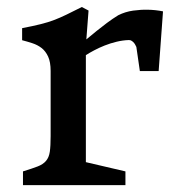

<svg xmlns="http://www.w3.org/2000/svg" viewBox="-20 -539 512 559"><path d="M46.9 -40Q73.7 -48.3 89.6 -54.4Q105.5 -60.5 114 -70.6Q122.6 -80.6 125 -97.2Q127.4 -113.8 127.4 -142.6V-332.5Q127.4 -358.4 120.1 -374.3Q112.8 -390.1 101.1 -399.2Q89.4 -408.2 74.5 -413.1Q59.6 -418 44.4 -421.9V-457Q77.6 -463.4 98.9 -468.8Q120.1 -474.1 137.5 -480.7Q154.8 -487.3 172.9 -496.1Q190.9 -504.9 218.3 -518.6L237.8 -508.3L231.4 -424.3Q246.1 -436.5 261.7 -449.2Q274.9 -460 291.3 -472.2Q307.6 -484.4 324.2 -494.6Q344.7 -504.9 367.7 -508.1Q390.6 -511.2 410.2 -510.7Q433.1 -510.3 454.6 -505.9L441.9 -332H387.2L377 -402.3Q376 -403.8 374.5 -407.2Q373 -410.6 370.4 -413.8Q367.7 -417 364 -419.7Q360.4 -422.4 355.5 -422.4Q337.9 -421.9 319.6 -417.5Q301.3 -413.1 284.7 -406.5Q268.1 -399.9 253.9 -392.3Q239.7 -384.8 230 -378.4V-66.9L345.2 -40V0H46.9Z"/></svg>

Font: Donegal One
Style: Regular
Weight: 400
Designer: Gary Lonergan
Foundry: Sorkin Type Co.
Version: Version 1.004